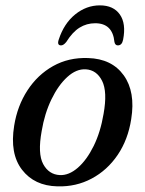

<svg xmlns="http://www.w3.org/2000/svg" viewBox="-20 -668 526 698"><path d="M300 -457Q386.5 -454.5 429.8 -394.2Q473 -334 457 -235Q445.5 -160.5 407.8 -104.8Q370 -49 313.2 -18.8Q256.5 11.5 188.5 9.5Q105 7.5 60 -51Q15 -109.5 31.5 -211Q43 -283 79.8 -339.5Q116.5 -396 173 -427.8Q229.5 -459.5 300 -457ZM197.5 -31.5Q230.5 -30 263 -58.2Q295.5 -86.5 320.5 -137.2Q345.5 -188 356.5 -254Q371 -334.5 351.2 -374Q331.5 -413.5 292 -416Q257.5 -418 224.8 -388.2Q192 -358.5 167 -306.8Q142 -255 131.5 -191.5Q116.5 -109.5 137 -71.5Q157.5 -33.5 197.5 -31.5ZM326 -583.5Q295 -583.5 269.2 -567.5Q243.5 -551.5 221 -515.5Q211 -503 202 -503Q186.5 -503 193.5 -524Q212.5 -582.5 253.2 -615.5Q294 -648.5 343 -648.5Q392.5 -648.5 415.8 -615.2Q439 -582 427.5 -523.5Q423.5 -503 408.5 -503Q398.5 -503 396 -515.5Q389.5 -583.5 326 -583.5Z"/></svg>

Font: Fraunces 72pt S050
Style: Italic
Weight: 400
Italic angle: -16°
Version: Version 1.000; ttfautohint (v1.8.3)